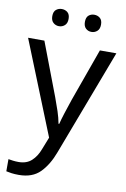

<svg xmlns="http://www.w3.org/2000/svg" viewBox="-104 -790 717 1090"><g transform="rotate(10 255.0 -245.0)"><path d="M1 -536H95L211 -231Q226 -191 238 -154.5Q250 -118 256 -85H260Q266 -110 279 -150.5Q292 -191 306 -232L415 -536H510L279 74Q251 150 206.5 195Q162 240 84 240Q60 240 42 237.5Q24 235 11 232V162Q22 164 37.5 166Q53 168 70 168Q116 168 144.5 142Q173 116 189 73L217 2ZM115 -681Q115 -707 129 -718.5Q143 -730 162 -730Q181 -730 195 -718.5Q209 -707 209 -681Q209 -656 195 -643.5Q181 -631 162 -631Q143 -631 129 -643.5Q115 -656 115 -681ZM303 -681Q303 -707 316.5 -718.5Q330 -730 349 -730Q368 -730 382 -718.5Q396 -707 396 -681Q396 -656 382 -643.5Q368 -631 349 -631Q330 -631 316.5 -643.5Q303 -656 303 -681Z"/></g></svg>

Font: Noto Sans Anatolian Hieroglyphs
Style: Regular
Weight: 400
Designer: Monotype Design Team
Foundry: Monotype Imaging Inc.
Version: Version 2.001; ttfautohint (v1.8.4.7-5d5b)